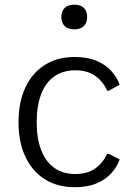

<svg xmlns="http://www.w3.org/2000/svg" viewBox="-20 -780 572 810"><path d="M294.9 9.8Q222.2 9.8 168.9 -23.9Q115.7 -57.6 86.9 -119.1Q58.1 -180.7 58.1 -264.6Q58.1 -349.1 86.9 -410.6Q115.7 -472.2 168.9 -505.9Q222.2 -539.6 294.9 -539.6Q349.6 -539.6 387.9 -523.2Q426.3 -506.8 450.2 -480Q474.1 -453.1 484.9 -422.4L439 -397.5H432.1Q415.5 -435.5 382.3 -459.5Q349.1 -483.4 297.9 -483.4Q245.1 -483.4 208.5 -457.3Q171.9 -431.2 153.3 -382.1Q134.8 -333 134.8 -264.6Q134.8 -196.8 153.3 -147.7Q171.9 -98.6 208.3 -72.3Q244.6 -45.9 297.9 -45.9Q349.1 -45.9 382.1 -69.6Q415 -93.3 431.6 -130.9H439L484.9 -107.4Q474.1 -76.7 450.2 -49.8Q426.3 -22.9 387.9 -6.6Q349.6 9.8 294.9 9.8ZM293.5 -656.2Q267.1 -656.2 252.9 -669.9Q238.8 -683.6 238.8 -708.5Q238.8 -732.9 252.9 -746.6Q267.1 -760.3 293.5 -760.3Q319.8 -760.3 333.7 -746.6Q347.7 -732.9 347.7 -708.5Q347.7 -683.6 333.7 -669.9Q319.8 -656.2 293.5 -656.2Z"/></svg>

Font: Comme Light
Style: Regular
Weight: 300
Version: Version 1.000;gftools[0.9.27]